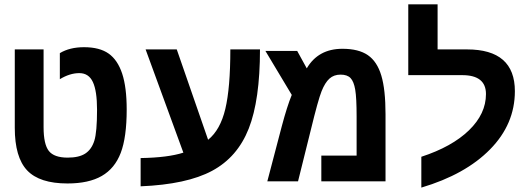

<svg xmlns="http://www.w3.org/2000/svg" viewBox="-20 -833 2440 882"><path d="M290 9.8Q161.6 9.8 104.7 -50.3Q47.9 -110.4 47.9 -246.1V-606H180.2V-249Q180.2 -170.4 204.3 -139.6Q228.5 -108.9 291 -108.9Q343.3 -108.9 372.1 -127.9Q400.9 -147 413.3 -186.5Q425.8 -226.1 425.8 -329.1Q425.8 -415 406.7 -456.1Q387.7 -497.1 344.2 -497.1Q300.8 -497.1 254.9 -469.2V-588.9Q300.3 -616.2 366.2 -616.2Q437.5 -616.2 479 -586.9Q520.5 -557.6 541.3 -494.6Q562 -431.6 562 -330.1Q562 -202.6 534.7 -130.9Q507.3 -59.1 447.5 -24.7Q387.7 9.8 290 9.8Z M626 -106.9Q751.5 -108.9 822.3 -131.8L648.9 -606H792L936 -190.9Q992.2 -236.3 1015.1 -332.8Q1038.1 -429.2 1038.1 -606H1174.3Q1174.3 -373.5 1122.6 -242.2Q1070.8 -110.8 954.3 -48.3Q837.9 14.2 626 22.9Z M1553.2 -608.9Q1627.4 -608.9 1669.9 -579.6Q1712.4 -550.3 1731.7 -485.8Q1751 -421.4 1751 -308.1V0H1456.1V-118.2H1618.2V-297.9Q1618.2 -383.3 1611.8 -420.9Q1605.5 -458.5 1590.3 -474.4Q1575.2 -490.2 1544.4 -490.2Q1513.7 -490.2 1493.4 -471.9Q1473.1 -453.6 1457.3 -414.1Q1441.4 -374.5 1408.2 -237.8L1349.1 0H1208L1274.4 -252.9Q1298.8 -344.7 1320.3 -397L1199.2 -599.1H1345.2L1389.2 -519Q1441.9 -608.9 1553.2 -608.9Z M1915.5 -112.8Q2056.2 -158.7 2134.3 -234.4Q2212.4 -310.1 2212.4 -400.9Q2212.4 -487.8 2103.5 -487.8H1855.5V-813H1990.2V-606H2125.5Q2345.2 -606 2345.2 -414.1Q2345.2 -262.7 2231.4 -147Q2117.7 -31.2 1915.5 28.8Z"/></svg>

Font: Liberation Mono
Style: Bold
Weight: 700
Monospace: yes
Designer: Steve Matteson
Foundry: Ascender Corporation
Version: Version 2.1.5